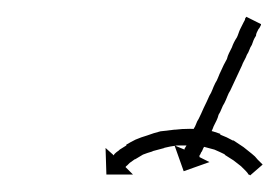

<svg xmlns="http://www.w3.org/2000/svg" viewBox="-20 -438 336 231"><path d="M294 -408Q293 -406 292.5 -405Q292 -404 291 -403Q290 -401 289 -399Q288 -397 288 -395Q286 -392 285 -389.5Q284 -387 283 -384Q281 -381 280 -378Q279 -375 277 -372Q276 -369 274 -365.5Q272 -362 271 -359Q269 -355 267.5 -351.5Q266 -348 264 -344Q262 -340 260.5 -336.5Q259 -333 257 -329Q255 -326 253.5 -322Q252 -318 250 -314Q248 -311 246.5 -307Q245 -303 243 -300Q242 -296 240.5 -293Q239 -290 237 -286Q236 -283 234.5 -280Q233 -277 231 -274Q230 -272 229 -269Q228 -266 227 -264Q224 -259 223 -256Q222 -255 221.5 -253.5Q221 -252 220 -251Q220 -250 220 -249L232 -243L201 -232L190 -263L202 -258Q202 -258 202 -259Q203 -261 205 -264Q207 -270 208 -272Q211 -277 213 -283Q215 -286 216 -289Q217 -292 219 -295Q222 -301 225 -308Q229 -316 232 -323Q234 -326 235.5 -330Q237 -334 239 -338Q241 -341 242.5 -345Q244 -349 246 -353Q249 -360 253 -367Q254 -371 255.5 -374Q257 -377 259 -381Q260 -384 261.5 -387Q263 -390 265 -393Q266 -395 267 -398Q268 -401 269 -403Q270 -405 271 -407Q272 -409 273 -411Q275 -414 275 -416Q277 -418 276 -418L294 -409Q294 -408 294 -408ZM279 -228Q279 -228 279 -228Q279 -228 279 -228Q279 -228 279 -228Q279 -228 279 -228Q278 -230 276 -232Q276 -232 276 -232Q276 -232 276 -232Q276 -232 276 -232Q276 -232 276 -232Q273 -235 270 -238Q270 -238 270 -238Q270 -238 270 -238Q270 -238 270 -238Q270 -238 270 -238Q266 -241 261 -245Q261 -245 261 -245Q261 -245 261 -245Q261 -245 261 -245Q261 -245 261 -245Q256 -248 250 -252Q250 -252 250.5 -252Q251 -252 251 -252Q251 -252 251 -252Q251 -252 251 -252Q245 -255 238 -258Q238 -258 238 -258Q238 -258 238 -258Q238 -258 238 -258Q238 -258 238 -258Q231 -260 223 -262Q223 -262 223.5 -262Q224 -262 224 -262Q224 -262 224 -262Q224 -262 224 -262Q216 -263 208 -263Q208 -263 208 -263Q208 -263 208 -263Q208 -263 208.5 -263Q209 -263 209 -263Q200 -263 192 -263Q192 -263 192.5 -263Q193 -263 193 -263Q193 -263 193 -263Q193 -263 193 -263Q185 -262 177 -260Q177 -260 177 -260Q177 -260 177 -260Q177 -260 177.5 -260Q178 -260 178 -260Q170 -258 163 -256Q163 -256 163.5 -256Q164 -256 164 -256Q164 -256 164 -256Q164 -256 164 -256Q157 -254 152 -252Q152 -252 152 -252Q152 -252 152 -252Q152 -252 152 -252Q152 -252 152 -252Q147 -249 142 -246Q142 -246 142.5 -246.5Q143 -247 143 -247Q143 -247 143 -247Q143 -247 143 -247Q139 -244 136 -242Q136 -242 136 -242Q136 -242 136 -242Q136 -242 136 -242Q136 -242 136 -242Q134 -240 132 -238Q132 -238 132 -238Q132 -238 132 -239Q132 -239 132 -239Q132 -239 132 -239Q132 -238 131 -237L140 -228H108L107 -260L117 -251Q117 -252 118 -253Q118 -253 118 -253Q118 -253 118 -253Q118 -253 118 -253Q118 -253 118 -253Q120 -255 123 -257Q123 -257 123 -257Q123 -257 123 -257Q123 -257 123.5 -257.5Q124 -258 124 -258Q127 -260 132 -263Q132 -263 132 -263Q132 -263 132 -263Q132 -264 132 -264Q132 -264 132 -264Q137 -267 143 -270Q143 -270 143 -270Q143 -270 143 -270Q143 -270 143 -270Q143 -270 143 -270Q150 -273 157 -275Q157 -275 157 -275Q157 -275 157 -275Q157 -275 157 -275Q157 -275 157 -275Q165 -278 173 -280Q173 -280 173 -280Q173 -280 173 -280Q173 -280 173 -280Q173 -280 173 -280Q182 -281 190 -282Q190 -282 190 -282Q190 -282 190 -282Q190 -282 190.5 -282Q191 -282 191 -282Q199 -283 208 -283Q208 -283 208 -283Q208 -283 208 -283Q208 -283 208.5 -283Q209 -283 209 -283Q218 -283 227 -282Q227 -282 227 -282Q227 -282 227 -282Q228 -282 228 -282Q228 -282 228 -282Q237 -280 245 -277Q245 -277 245 -277Q245 -277 245 -276Q245 -276 245 -276Q245 -276 245 -276Q253 -273 260 -269Q260 -269 260 -269Q260 -269 261 -269Q261 -269 261 -269Q261 -269 261 -269Q267 -265 273 -261Q273 -261 273 -261Q273 -261 273 -261Q273 -261 273 -261Q273 -261 273 -261Q278 -257 283 -253Q283 -253 283 -253Q283 -253 283 -253Q283 -253 283 -253Q283 -253 283 -253Q287 -250 290 -246Q290 -246 290 -246Q290 -246 290 -246Q290 -246 290 -246Q290 -246 290 -246Q292 -244 294 -242Q294 -242 294 -242Q294 -242 294 -242Q294 -242 294 -242Q294 -242 294 -242Q295 -241 296 -240L281 -227Q280 -228 279 -228Z"/></svg>

Font: FRB American Cursive Just Arrows Thin
Style: Italic
Weight: 100
Italic angle: -25°
Version: Version 2.0;Modular Font Editor K font №1